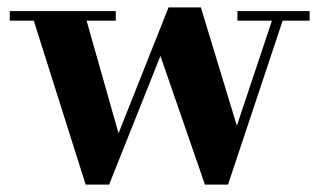

<svg xmlns="http://www.w3.org/2000/svg" viewBox="-20 -490 866 520"><path d="M818.5 -460V-434H745.5L597.5 10H535L414.5 -338.5L275.5 10H212L71.5 -434H6.5V-460H293.5V-434H214.5L301 -129L436.5 -470H524L621.5 -149.5L716.5 -434H623V-460Z"/></svg>

Font: Bodoni Moda SC 9pt
Style: Bold
Weight: 700
Designer: Owen Earl
Foundry: indestructible type
Version: Version 2.005